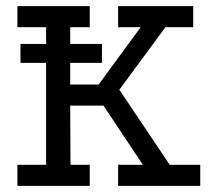

<svg xmlns="http://www.w3.org/2000/svg" viewBox="-20 -609 709 629"><path d="M47 -465H314V-403H47ZM37 -589H274V-520H210V-332H303L441 -520H367V-589H613V-520H522L371 -315L536 -69H636V0H367V-69H448L319 -263H210L211 -69H274V0H37V-69H131V-520H37Z"/></svg>

Font: Podkova
Style: Regular
Weight: 400
Designer: Ilya Yudin
Foundry: Cyreal (www.cyreal.org)
Version: Version 2.103